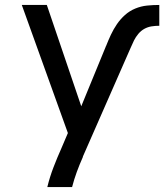

<svg xmlns="http://www.w3.org/2000/svg" viewBox="-20 -540 663 775"><path d="M171 215Q181 174 196 135Q211 96 228 58L254 -3L68 -520H169L308 -111L407 -352V-353L408 -354Q417 -377 427.5 -399.5Q438 -422 452 -442.5Q466 -463 484.5 -479.5Q503 -496 526 -505.5Q549 -515 573.5 -517.5Q598 -520 623 -520V-436Q607 -436 591.5 -433.5Q576 -431 562.5 -423.5Q549 -416 538.5 -403.5Q528 -391 521 -377Q514 -363 508 -348.5Q502 -334 495 -319L315 91Q315 92 314.5 93Q314 94 314 95Q301 124 290 154Q279 184 271 215Z"/></svg>

Font: Iosevka Fixed Medium Extended
Style: Regular
Weight: 500
Width: 7
Monospace: yes
Designer: Belleve Invis
Foundry: Belleve Invis
Version: Version 24.1.1; ttfautohint (v1.8.4)